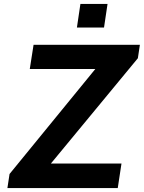

<svg xmlns="http://www.w3.org/2000/svg" viewBox="-20 -949 726 969"><path d="M17.4 0 28.2 -70.9 461.1 -600.8H130.3L149.4 -723H686L675.8 -655.2L236.8 -123.6H593.1L574.3 0ZM368.2 -810.2 385.8 -929H522.7L505 -810.2Z"/></svg>

Font: Public Sans Thin
Style: Italic
Weight: 100
Italic angle: -8°
Designer: The Public Sans project authors (U.S. Web Design System). Libre Franklin designed by Pablo Impallari and Rodrigo Fuenzal
Version: Version 2.000